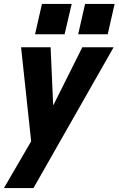

<svg xmlns="http://www.w3.org/2000/svg" viewBox="-42 -750 602 975"><path d="M-22 205 155 -99 188 -134 376 -510H535L128 205ZM120 3 65 -510H215L235 -57ZM355 -576 390 -730H540L505 -576ZM136 -576 171 -730H322L286 -576Z"/></svg>

Font: Instrument Sans SemiCondensed
Style: Bold Italic
Weight: 700
Width: 4
Italic angle: -13°
Designer: Rodrigo Fuenzalida
Foundry: fragTYPE
Version: Version 1.000;gftools[0.9.28]